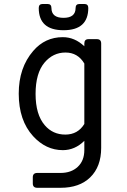

<svg xmlns="http://www.w3.org/2000/svg" viewBox="-20 -730 626 946"><path d="M190.4 -710.4H213.9Q233.4 -710.4 233.4 -690.9Q233.4 -642.1 293 -642.1Q352.5 -642.1 352.5 -690.9Q352.5 -710.4 372.1 -710.4H395.5Q415 -710.4 415 -690.9Q415 -581.1 293 -581.1Q170.9 -581.1 170.9 -690.9Q170.9 -710.4 190.4 -710.4ZM289.6 9.8Q206.1 9.8 143.1 -59.1Q72.3 -136.7 72.3 -268.6Q72.3 -396.5 143.6 -479Q201.7 -546.9 289.6 -546.9Q348.1 -546.9 395.5 -502V-515.6Q395.5 -537.1 416 -537.1H457.5Q478.5 -537.1 478.5 -515.6V-1.5Q478.5 91.3 424.3 144Q371.6 195.3 278.3 195.3H163.6Q141.6 195.3 141.6 173.8V143.6Q141.6 122.1 163.6 122.1H278.3Q330.6 122.1 362.8 92.3Q395.5 62 395.5 9.3V-36.1Q349.1 9.8 289.6 9.8ZM395.5 -119.1V-417Q363.3 -471.2 302.7 -471.2Q241.2 -471.2 199.2 -421.4Q155.3 -369.1 155.3 -267.3Q155.3 -165.5 200.7 -112.8Q240.2 -66.9 301.8 -66.9Q363.3 -66.9 395.5 -119.1Z"/></svg>

Font: Simply Mono
Style: Book
Weight: 400
Designer: Wojciech Kalinowski "wmk69" (wmk69@o2.pl)
Foundry: Wojciech Kalinowski "wmk69" (wmk69@o2.pl)
Version: Version 1.0.0